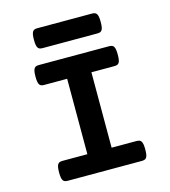

<svg xmlns="http://www.w3.org/2000/svg" viewBox="-112 -843 824 933"><g transform="rotate(-15 300.0 -377.0)"><path d="M238.8 -479.5H123.5Q115.2 -479.5 109.4 -481.4Q103.5 -483.4 99.9 -488.8Q96.2 -494.1 94.5 -503.9Q92.8 -513.7 92.8 -529.3Q92.8 -544.9 94.5 -554.7Q96.2 -564.5 99.9 -570.1Q103.5 -575.7 109.4 -577.6Q115.2 -579.6 123.5 -579.6H476.1Q484.4 -579.6 490.2 -577.6Q496.1 -575.7 499.8 -570.1Q503.4 -564.5 505.1 -554.7Q506.8 -544.9 506.8 -529.3Q506.8 -513.7 505.1 -503.9Q503.4 -494.1 499.8 -488.8Q496.1 -483.4 490.2 -481.4Q484.4 -479.5 476.1 -479.5H360.8V-100.1H485.8Q494.1 -100.1 500 -98.1Q505.9 -96.2 509.5 -90.6Q513.2 -85 514.9 -75.2Q516.6 -65.4 516.6 -49.8Q516.6 -34.2 514.9 -24.4Q513.2 -14.6 509.5 -9.3Q505.9 -3.9 500 -2Q494.1 0 485.8 0H113.8Q105.5 0 99.6 -2Q93.8 -3.9 90.1 -9.3Q86.4 -14.6 84.7 -24.4Q83 -34.2 83 -49.8Q83 -65.4 84.7 -75.2Q86.4 -85 90.1 -90.6Q93.8 -96.2 99.6 -98.1Q105.5 -100.1 113.8 -100.1H238.8ZM437 -754.4Q445.3 -754.4 451.2 -752.4Q457 -750.5 460.7 -744.9Q464.4 -739.3 466.1 -729.5Q467.8 -719.7 467.8 -704.1Q467.8 -688.5 466.1 -678.7Q464.4 -668.9 460.7 -663.6Q457 -658.2 451.2 -656.2Q445.3 -654.3 437 -654.3H162.6Q154.3 -654.3 148.4 -656.2Q142.6 -658.2 138.9 -663.6Q135.3 -668.9 133.5 -678.7Q131.8 -688.5 131.8 -704.1Q131.8 -719.7 133.5 -729.5Q135.3 -739.3 138.9 -744.9Q142.6 -750.5 148.4 -752.4Q154.3 -754.4 162.6 -754.4Z"/></g></svg>

Font: Courier Prime
Style: Bold
Weight: 700
Monospace: yes
Designer: Alan Dague-Greene
Foundry: Quote-Unquote Apps
Version: Version 1.202